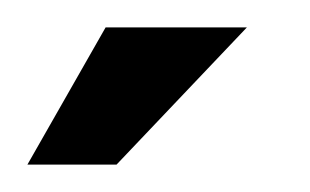

<svg xmlns="http://www.w3.org/2000/svg" viewBox="-20 -668 226 140"><path d="M0 -548 57 -648H160L65 -548Z"/></svg>

Font: Alumni Sans Thin
Style: Bold
Weight: 700
Version: Version 1.018